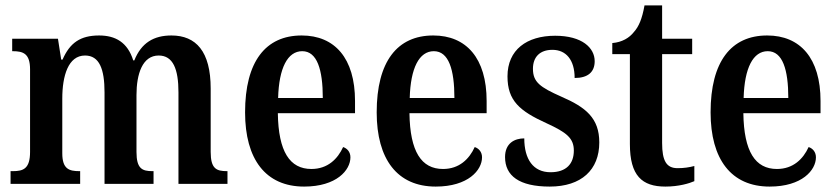

<svg xmlns="http://www.w3.org/2000/svg" viewBox="-20 -679 3088 709"><path d="M19 0H276V-47H273C235 -47 210 -55 210 -113V-315C210 -399 232 -474 294 -474C347 -474 366 -424 366 -338V0H547V-47H543C505 -47 484 -56 484 -118V-328C484 -406 506 -474 566 -474C619 -474 639 -424 639 -338V0H820V-47H818C779 -47 758 -56 758 -118V-352C758 -489 704 -548 613 -548C548 -548 502 -521 476 -456H472C451 -523 406 -548 346 -548C277 -548 238 -521 211 -459H206L194 -536H25V-490H27C66 -490 91 -481 91 -423V-118C91 -56 66 -47 28 -47H19Z M1103 10C1223 10 1274 -51 1274 -98C1274 -118 1262 -131 1247 -136C1227 -92 1190 -55 1130 -55C1050 -55 1008 -119 1006 -261H1291V-306C1291 -464 1216 -548 1094 -548C961 -548 885 -452 885 -264C885 -91 961 10 1103 10ZM1172 -317H1007C1010 -428 1042 -490 1096 -490C1151 -490 1172 -422 1172 -317Z M1589 10C1709 10 1760 -51 1760 -98C1760 -118 1748 -131 1733 -136C1713 -92 1676 -55 1616 -55C1536 -55 1494 -119 1492 -261H1777V-306C1777 -464 1702 -548 1580 -548C1447 -548 1371 -452 1371 -264C1371 -91 1447 10 1589 10ZM1658 -317H1493C1496 -428 1528 -490 1582 -490C1637 -490 1658 -422 1658 -317Z M2010 10C2127 10 2193 -52 2193 -153C2193 -243 2143 -283 2053 -322C1974 -357 1948 -376 1948 -425C1948 -468 1973 -495 2020 -495C2070 -495 2102 -458 2102 -391C2151 -391 2176 -413 2176 -453C2176 -502 2130 -547 2030 -547C1925 -547 1854 -495 1854 -397C1854 -307 1899 -269 1998 -224C2072 -190 2099 -169 2099 -123C2099 -75 2072 -43 2013 -43C1949 -43 1916 -91 1916 -168C1880 -168 1845 -150 1845 -99C1845 -30 1897 10 2010 10Z M2437 10C2487 10 2526 -2 2544 -10V-66C2525 -61 2506 -58 2482 -58C2441 -58 2425 -85 2425 -151V-479H2536V-536H2425V-659H2360C2351 -609 2339 -581 2321 -561C2304 -539 2277 -523 2241 -520V-479H2306V-147C2306 -30 2351 10 2437 10Z M2822 10C2942 10 2993 -51 2993 -98C2993 -118 2981 -131 2966 -136C2946 -92 2909 -55 2849 -55C2769 -55 2727 -119 2725 -261H3010V-306C3010 -464 2935 -548 2813 -548C2680 -548 2604 -452 2604 -264C2604 -91 2680 10 2822 10ZM2891 -317H2726C2729 -428 2761 -490 2815 -490C2870 -490 2891 -422 2891 -317Z"/></svg>

Font: Noto Serif Georgian Condensed SemiBold
Style: Regular
Weight: 600
Width: 3
Designer: Monotype Design Team, Akaki Razmadze
Foundry: Google LLC
Version: Version 2.003